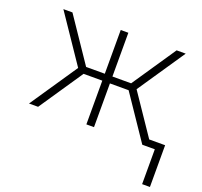

<svg xmlns="http://www.w3.org/2000/svg" viewBox="-123 -661 1047 994"><g transform="rotate(20 400.0 -164.0)"><path d="M756 192V0H687L524 -241H421V0H379V-241H276L113 0H63L239 -260L63 -520H113L276 -279H379V-520H421V-279H524L687 -520H737L561 -260L712 -37V-38H799V192Z"/></g></svg>

Font: Iosevka Aile Extralight
Style: Regular
Weight: 200
Designer: Belleve Invis
Foundry: Belleve Invis
Version: Version 31.1.0; ttfautohint (v1.8.4)